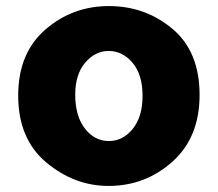

<svg xmlns="http://www.w3.org/2000/svg" viewBox="-20 -599 718 633"><path d="M40 -284Q40 -424 129.5 -501.5Q219 -579 339 -579Q459 -579 548.5 -504Q638 -429 638 -286Q638 -146 548.5 -66Q459 14 338 14Q225 14 132.5 -63.5Q40 -141 40 -284ZM228 -287Q228 -216 260 -175Q292 -134 339 -134Q385 -134 417.5 -174Q450 -214 450 -283Q450 -353 417 -392Q384 -431 338 -431Q294 -431 261 -392.5Q228 -354 228 -287Z"/></svg>

Font: Palanquin Dark
Style: Bold
Weight: 700
Designer: Pria Ravichandran
Version: Version 1.000